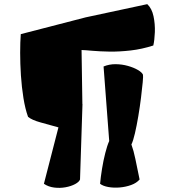

<svg xmlns="http://www.w3.org/2000/svg" viewBox="-20 -805 830 916"><path d="M189.5 71.8 258.8 -197.3Q215.3 -209.5 173.6 -220.9Q131.8 -232.4 113.8 -247.6Q100.1 -285.6 91.8 -337.4Q83.5 -389.2 79.8 -445.3Q76.2 -501.5 76.2 -553Q76.2 -604.5 79.1 -642.1L388.7 -722.2L682.6 -785.2Q704.6 -764.6 712.4 -727.5Q720.2 -690.4 718.8 -651.9Q717.3 -613.3 711.4 -587.9Q656.7 -570.3 603 -564.2Q549.3 -558.1 502.7 -558.8Q456.1 -559.6 421.1 -562.7Q386.2 -565.9 369.1 -566.4L373 -309.1L373.5 -308.6L361.8 51.3Q357.4 63 338.4 73.2Q319.3 83.5 292.7 88.4Q266.1 93.3 238.5 89.8Q210.9 86.4 189.5 71.8ZM457.5 71.8Q460.4 39.1 466.8 0Q473.1 -39.1 482.2 -74.7Q491.2 -110.4 501 -132.3L474.1 -487.8Q501 -499 531.5 -498.8Q562 -498.5 589.8 -490.7Q617.7 -482.9 637.5 -471.4Q657.2 -460 662.1 -448.7Q663.6 -442.9 660.9 -412.6Q658.2 -382.3 652.8 -339.4Q647.5 -296.4 639.9 -251.2Q632.3 -206.1 623.8 -169.2Q615.2 -132.3 606.9 -115.7Q617.7 -86.4 625.7 -47.1Q633.8 -7.8 646 51.3Q631.3 68.4 605.7 77.6Q580.1 86.9 551 89.4Q522 91.8 496.6 87.2Q471.2 82.5 457.5 71.8Z"/></svg>

Font: Fruktur
Style: Regular
Weight: 400
Designer: Viktoriya Grabowska, Eben Sorkin
Foundry: Viktoriya Grabowska
Version: Version 1.008; ttfautohint (v1.8.4.7-5d5b)